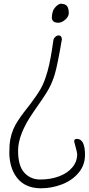

<svg xmlns="http://www.w3.org/2000/svg" viewBox="-20 -692 476 1030"><path d="M349 -622Q349 -603 330 -586.5Q311 -570 293 -570Q258 -570 258 -599Q258 -615 265 -636Q280 -664 303 -672Q331 -672 340 -659Q349 -646 349 -622ZM312 -481Q289 -345 274 -294Q261 -250 240 -212.5Q219 -175 158 -89Q77 28 77 116Q77 198 110.5 234.5Q144 271 195 271Q252 271 297 254Q342 237 368 206Q394 175 394 135Q394 127 386 98Q378 69 378 65Q378 53 392 53Q436 53 436 139Q436 194 401.5 235Q367 276 312.5 297Q258 318 200 318Q84 318 44 212Q30 172 30 127Q30 83 35.5 54.5Q41 26 52 0Q61 -21 76 -44Q91 -67 107 -88L142 -133Q179 -182 199 -217Q219 -252 235.5 -311.5Q252 -371 266 -474Q267 -485 276 -493.5Q285 -502 294 -502Q311 -502 312 -481Z"/></svg>

Font: Bad Script
Style: Regular
Weight: 400
Italic angle: -10°
Designer: Roman Shchyukin (Gaslight Type Foundry), Cyreal (Charset Expansion)
Foundry: Gaslight
Version: Version 2.000